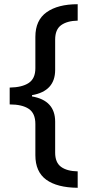

<svg xmlns="http://www.w3.org/2000/svg" viewBox="-20 -734 422 912"><path d="M349 158Q251 157 199.5 119.5Q148 82 148 3V-145Q148 -196 116.5 -217Q85 -238 26 -238V-318Q85 -319 116.5 -340Q148 -361 148 -410V-559Q148 -638 201.5 -676Q255 -714 349 -714V-636Q299 -635 270.5 -614.5Q242 -594 242 -546V-402Q242 -301 132 -282V-276Q242 -257 242 -156V-9Q242 38 270 58.5Q298 79 349 80Z"/></svg>

Font: Noto Sans Kayah Li Medium
Style: Regular
Weight: 500
Designer: Monotype Design Team, Sérgio Martins
Foundry: Monotype Imaging Inc.
Version: Version 2.002; ttfautohint (v1.8.4.7-5d5b)